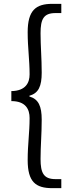

<svg xmlns="http://www.w3.org/2000/svg" viewBox="-20 -810 371 999"><path d="M252 169H299V122H269C207 122 191 90 191 17C191 -51 197 -111 197 -187C197 -257 181 -294 133 -308V-312C181 -325 197 -362 197 -432C197 -509 191 -568 191 -637C191 -711 207 -742 269 -742H299V-790H252C166 -790 124 -756 124 -642C124 -561 134 -499 134 -423C134 -380 114 -337 39 -336V-284C114 -284 134 -241 134 -196C134 -120 124 -59 124 23C124 137 166 169 252 169Z"/></svg>

Font: Noto Sans HK DemiLight
Style: Regular
Weight: 350
Designer: Ryoko NISHIZUKA 西塚涼子 (kana, bopomofo & ideographs); Paul D. Hunt (Latin, Greek & Cyrillic); Sandoll Communications 산돌커뮤니
Foundry: Adobe
Version: Version 2.004;hotconv 1.0.118;makeotfexe 2.5.65603